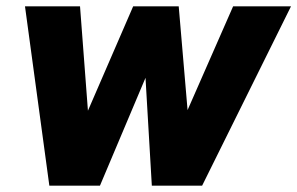

<svg xmlns="http://www.w3.org/2000/svg" viewBox="-20 -587 940 607"><path d="M296 0H136L59 -567H233L258 -237L401 -567H545L573 -239L717 -567H900L619 0H460L440 -341Z"/></svg>

Font: Open Sauce One Black Italic
Style: Regular
Weight: 900
Italic angle: -10°
Designer: Alfredo Marco Pradil
Foundry: Creative Sauce Fz LLC
Version: Version 1.477